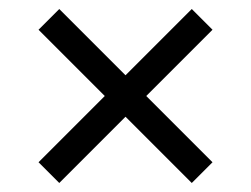

<svg xmlns="http://www.w3.org/2000/svg" viewBox="-20 -593 557 426"><path d="M111.5 -187 65.5 -233 212.5 -380 65.5 -527 111.5 -573 258.5 -426 405.5 -573 451.5 -527 304.5 -380 451.5 -233 405.5 -187 258.5 -334Z"/></svg>

Font: Encode Sans Expanded
Style: Regular
Weight: 400
Width: 7
Designer: Multiple Designers
Foundry: Impallari Type
Version: Version 3.000; ttfautohint (v1.8.3) -l 8 -r 50 -G 200 -x 14 